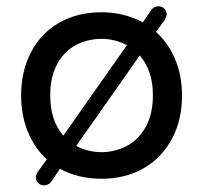

<svg xmlns="http://www.w3.org/2000/svg" viewBox="-20 -547 634 599"><path d="M91.8 6.8Q91.8 -1 97.7 -10.7L126 -49.8Q86.9 -85.9 66.4 -137.2Q45.9 -188.5 45.9 -249Q45.9 -325.2 77.1 -384.8Q108.4 -444.3 165.5 -476.6Q222.7 -508.8 296.9 -508.8Q365.2 -508.8 425.8 -477.5L453.1 -517.6Q461.9 -527.3 474.6 -527.3Q485.4 -527.3 492.7 -520Q500 -512.7 500 -502.9Q500 -496.1 494.1 -485.4L466.8 -447.3Q505.9 -412.1 526.9 -360.8Q547.9 -309.6 547.9 -249Q547.9 -172.9 516.6 -114.3Q484.4 -53.7 427.2 -21.5Q370.1 10.7 296.9 10.7Q223.6 10.7 167 -20.5L138.7 21.5Q129.9 31.2 117.2 31.2Q106.4 31.2 99.1 23.9Q91.8 16.6 91.8 6.8ZM296.9 -425.8Q256.8 -425.8 219.7 -408.2Q181.6 -388.7 159.2 -348.6Q136.7 -308.6 136.7 -250Q136.7 -169.9 177.7 -124L376 -406.2Q337.9 -425.8 296.9 -425.8ZM374 -90.8Q412.1 -110.4 434.6 -150.9Q457 -191.4 457 -250Q457 -327.1 416 -374L217.8 -91.8Q253.9 -72.3 296.9 -72.3Q336.9 -72.3 374 -90.8Z"/></svg>

Font: FakePearl
Style: Regular
Weight: 400
Version: Version 1.2